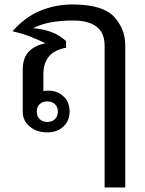

<svg xmlns="http://www.w3.org/2000/svg" viewBox="-20 -580 647 854"><path d="M445.3 -377.9Q445.3 -432.6 410.2 -460.7Q375 -488.8 304.7 -488.8Q253.9 -488.8 208.5 -481Q163.1 -473.1 127.4 -454.6Q171.4 -451.2 208 -437.7Q244.6 -424.3 273.9 -397V-367.7Q222.2 -358.4 197.5 -328.6Q172.9 -298.8 172.9 -249.5V-174.8Q175.3 -175.8 181.9 -176.3Q188.5 -176.8 194.8 -176.8Q236.3 -176.8 262.9 -150.9Q289.6 -125 289.6 -84Q289.6 -43 262 -17.1Q234.4 8.8 190.9 8.8Q143.1 8.8 112.3 -17.1Q81.1 -42.5 81.1 -84V-269Q81.1 -322.3 107.9 -350.3Q134.8 -378.4 182.1 -387.2Q148.4 -404.3 112.8 -418Q77.1 -431.6 35.6 -440.9Q91.8 -504.9 160.2 -532.7Q228.5 -560.5 304.7 -560.1Q437 -559.6 487.1 -505.6Q537.1 -451.7 537.1 -377.9V253.9H445.3ZM237.3 -84Q237.3 -104.5 224.4 -116.7Q211.4 -128.9 189.9 -128.9Q169.4 -128.9 156.5 -116.7Q143.6 -104.5 143.6 -84Q143.6 -62.5 156.5 -50Q169.4 -37.6 189.9 -37.6Q211.4 -37.6 224.4 -50Q237.3 -62.5 237.3 -84Z"/></svg>

Font: Roboto Web
Style: Regular
Weight: 400
Designer: Google
Version: Version 1.200310; 2013